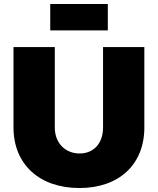

<svg xmlns="http://www.w3.org/2000/svg" viewBox="-20 -938 795 967"><path d="M233 -918V-785H523V-918ZM256 -296V-701H48V-296C48 -110 179 9 380 9C580 9 707 -110 707 -296V-701H499V-296C499 -214 450 -165 381 -165C311 -165 256 -215 256 -296Z"/></svg>

Font: Montserrat ExtraBold
Style: Regular
Weight: 800
Designer: Julieta Ulanovsky
Foundry: Julieta Ulanovsky
Version: Version 4.000